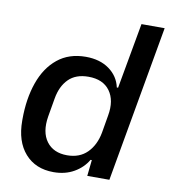

<svg xmlns="http://www.w3.org/2000/svg" viewBox="-83 -800 783 881"><g transform="rotate(10 309.0 -359.5)"><path d="M225 10Q141 10 92 -45.5Q43 -101 43 -198V-204Q43 -300 69.5 -375.5Q96 -451 149 -494Q202 -537 280 -537Q346 -537 389.5 -505.5Q433 -474 444 -423H450L505 -729H613L484 0H381L389 -75H383Q361 -37 320 -13.5Q279 10 225 10ZM273 -77Q331 -77 366.5 -112.5Q402 -148 413 -207L427 -289Q440 -361 408 -405Q376 -449 308 -449Q249 -449 215.5 -415.5Q182 -382 172 -324L157 -237Q145 -163 177 -120Q209 -77 273 -77Z"/></g></svg>

Font: Hubot Sans Medium
Style: Italic
Weight: 500
Italic angle: -10°
Designer: Deni Anggara
Foundry: GitHub
Version: Version 1.001; ttfautohint (v1.8.4.7-5d5b);gftools[0.9.31]